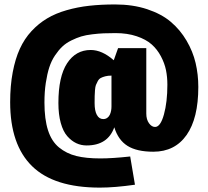

<svg xmlns="http://www.w3.org/2000/svg" viewBox="-20 -816 939 867"><path d="M407.2 -350.6Q407.2 -315.4 417.5 -296.9Q427.7 -278.3 446.3 -278.3Q457 -278.3 464.8 -284.2Q472.7 -290 476.6 -299.3Q480.5 -308.6 481.9 -317.4Q483.4 -326.2 483.4 -335.4V-474.6Q467.3 -474.6 455.3 -471.4Q443.4 -468.3 435.1 -463.9Q426.8 -459.5 421.4 -449.5Q416 -439.5 413.1 -432.1Q410.2 -424.8 408.9 -408.4Q407.7 -392.1 407.5 -382.1Q407.2 -372.1 407.2 -350.6ZM567.9 -109.4Q567.9 -109.4 589.4 18.1Q498 31.2 430.7 31.2Q223.6 31.2 124.8 -65.7Q25.9 -162.6 25.9 -354.5Q25.9 -428.7 37.4 -489.5Q48.8 -550.3 69.6 -595.7Q90.3 -641.1 122.3 -675.5Q154.3 -710 192.9 -732.9Q231.4 -755.9 281 -770Q330.6 -784.2 383.3 -790Q436 -795.9 500 -795.9Q580.1 -795.9 644.8 -774.4Q709.5 -752.9 751.7 -717Q793.9 -681.2 822.5 -632.3Q851.1 -583.5 863.3 -531.5Q875.5 -479.5 875.5 -423.3Q875.5 -281.7 822.5 -206.3Q769.5 -130.9 672.4 -130.9Q598.1 -130.9 555.9 -157.2Q513.7 -183.6 496.1 -241.2Q466.8 -159.2 371.1 -159.2Q346.2 -159.2 324.5 -169.4Q302.7 -179.7 283.9 -200.9Q265.1 -222.2 254.4 -260.7Q243.7 -299.3 243.7 -350.6Q243.7 -470.2 283 -530.3Q322.3 -590.3 389.6 -590.3Q440.9 -590.3 493.7 -543.9L513.2 -598.6H640.6V-303.2Q640.6 -276.4 652.8 -259.5Q665 -242.7 680.2 -242.7Q704.6 -242.7 720.2 -298.8Q735.8 -355 735.8 -433.6Q735.8 -468.3 729.5 -499.5Q723.1 -530.8 706.5 -562Q689.9 -593.3 664.6 -615.7Q639.2 -638.2 597.2 -652.3Q555.2 -666.5 501.5 -666.5Q470.7 -666.5 448 -665.5Q425.3 -664.6 396.5 -661.1Q367.7 -657.7 346.7 -651.4Q325.7 -645 302 -633.3Q278.3 -621.6 261.5 -605.7Q244.6 -589.8 228.5 -565.9Q212.4 -542 202.6 -512Q192.9 -481.9 186.8 -441.7Q180.7 -401.4 180.7 -353Q180.7 -277.8 196.8 -227.8Q212.9 -177.7 246.6 -150.1Q280.3 -122.6 324.5 -111.6Q368.7 -100.6 433.1 -100.6Q487.3 -100.6 567.9 -109.4Z"/></svg>

Font: Anton
Style: Regular
Weight: 400
Foundry: vernon adams
Version: Version 1.000